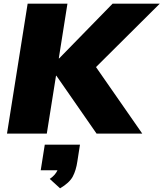

<svg xmlns="http://www.w3.org/2000/svg" viewBox="-20 -725 887 1042"><path d="M18 0ZM18 0 130 -705H346L299 -408H301L591 -705H847L501 -361L752 0H504L286 -314H284L234 0ZM306 297 250 246Q266 235 276 223.5Q286 212 292 199H201L223 60H414L400 150Q393 199 375 233Q357 267 306 297Z"/></svg>

Font: Winston Black
Style: Italic
Weight: 900
Italic angle: -9°
Designer: Original fonts by Vernon Adams / Changes by Cristiano Sobral
Foundry: VOriginal fonts by Vernon Adams / Changes by Cristiano Sobral
Version: Version 2.503;July 17, 2020;FontCreator 13.0.0.2655 64-bit